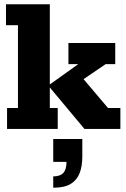

<svg xmlns="http://www.w3.org/2000/svg" viewBox="-20 -603 591 898"><path d="M213 -98H250V0H13V-98H64V-485H8V-583H213V-208L346 -303H300V-402H519V-303H474L311 -192L358 -248L485 -98H543V0H375L213 -194ZM229 275V222Q261 222 276 206Q291 190 291 154H229V47H365V129Q365 174 352.5 206.5Q340 239 311 257Q282 275 229 275Z"/></svg>

Font: Rokkitt ExtraBold
Style: Regular
Weight: 800
Version: Version 3.103